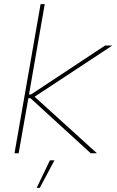

<svg xmlns="http://www.w3.org/2000/svg" viewBox="-20 -740 564 927"><path d="M70 0 117 -266H127L418 0H448L147 -273L522 -520H487L130 -284H120L196 -720H176L50 0ZM157 167H172L243 34H221Z"/></svg>

Font: Fixel Display Thin
Style: Italic
Weight: 100
Italic angle: -10°
Designer: AlfaBravo + MacPaw
Foundry: Kyrylo Tkachov, Marchela Mozhyna, Serhii Makarenko, Maria Weinstein, Zakhar Kryvoshyya
Version: Version 1.210;Glyphs 3.2 (3217)